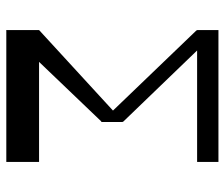

<svg xmlns="http://www.w3.org/2000/svg" viewBox="-74 -666 747 639"><g transform="rotate(90 299.5 -346.5)"><path d="M519 -629H148L385 -383V-382L386 -381V-309L385 -311L186 -103H519V6H81L80 7V-103L348 -349L81 -627V-629H80V-700H519Z"/></g></svg>

Font: OpenDyslexic
Style: Regular
Weight: 400
Designer: Abbie Gonzalez
Version: Version 0.920;hotconv 1.0.109;makeotfexe 2.5.65596